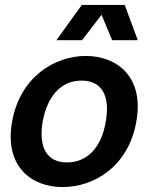

<svg xmlns="http://www.w3.org/2000/svg" viewBox="-20 -743 638 779"><path d="M234 16C361 16 501 -67 533 -249C566 -431 455 -516 328 -516C202 -516 61 -431 29 -249C-3 -67 108 16 234 16ZM153 -249C172 -353 227 -416 311 -416C394 -416 428 -353 409 -249C392 -146 335 -84 252 -84C169 -84 136 -146 153 -249ZM209 -580H313L392 -683L435 -580H539L486 -723H312Z"/></svg>

Font: Uncut Sans Semibold
Style: Italic
Weight: 600
Italic angle: -10°
Designer: Kasper Nordkvist
Foundry: Uncut Type
Version: Version 1.111;FEAKit 1.0